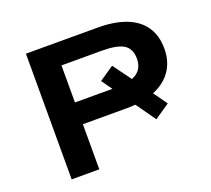

<svg xmlns="http://www.w3.org/2000/svg" viewBox="-120 -858 1112 1012"><g transform="rotate(-20 436.0 -352.5)"><path d="M118 0V-705H521Q614 -705 679.5 -679.5Q745 -654 779 -604Q813 -554 813 -481Q813 -405 773 -351.5Q733 -298 658 -273L650 -316L731 -203L646 -145L552 -278L596 -258Q581 -256 561.5 -254.5Q542 -253 521 -253H273V0ZM273 -375H498Q505 -375 510.5 -374.5Q516 -374 522 -374L511 -336L441 -434L523 -490L606 -377L581 -383Q659 -404 659 -480Q659 -537 621.5 -560Q584 -583 500 -583H273Z"/></g></svg>

Font: Nunito Sans 7pt Expanded
Style: Bold
Weight: 700
Width: 7
Designer: Vernon Adams
Foundry: Vernon Adams
Version: Version 3.101;gftools[0.9.27]